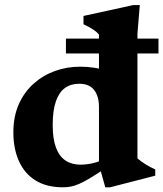

<svg xmlns="http://www.w3.org/2000/svg" viewBox="-20 -744 660 776"><path d="M380 -311.5Q380 -355 360.5 -380.2Q341 -405.5 300 -405.5Q266 -405.5 242.2 -388.2Q218.5 -371 205.8 -334.2Q193 -297.5 193 -238.5Q193 -183 206.2 -147.5Q219.5 -112 244.8 -95.2Q270 -78.5 305.5 -78.5Q330 -78.5 356.8 -84.8Q383.5 -91 408.5 -105V-65.5Q371.5 -40.5 345.2 -24.8Q319 -9 300 -0.8Q281 7.5 265.5 10.2Q250 13 234.5 13Q168.5 13 124 -14.5Q79.5 -42 56.8 -92.2Q34 -142.5 34 -209Q34 -273 55.8 -322.2Q77.5 -371.5 115.5 -405.5Q153.5 -439.5 201.8 -457Q250 -474.5 303.5 -474.5Q334 -474.5 361 -470.2Q388 -466 415.5 -456.5Q443 -447 475.5 -431L380 -421.5V-604Q374 -612 364.5 -619Q355 -626 343.2 -632.8Q331.5 -639.5 317.5 -646V-679.5L518.5 -723.5H545L535.5 -607.5V-104Q541 -99 549.2 -92.8Q557.5 -86.5 567.8 -80.2Q578 -74 588.2 -68.5Q598.5 -63 607.5 -59V-34L425 13H405.5L380 -78.5ZM246.5 -528V-588H620.5V-528Z"/></svg>

Font: Newsreader
Style: Bold
Weight: 700
Designer: Hugues Gentile
Foundry: Production Type
Version: Version 1.003